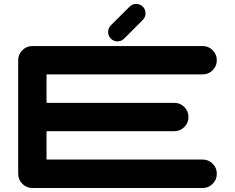

<svg xmlns="http://www.w3.org/2000/svg" viewBox="-20 -939 1174 959"><path d="M992.2 -142.1Q1021.5 -142.1 1042.2 -121.3Q1063 -100.6 1063 -71.3Q1063 -42 1042.2 -21Q1021.5 0 992.2 0H141.6Q112.3 0 91.6 -21Q70.8 -42 70.8 -71.3V-638.2Q70.8 -667.5 91.6 -688.2Q112.3 -709 141.6 -709H992.2Q1021.5 -709 1042.2 -688.2Q1063 -667.5 1063 -638.2Q1063 -608.9 1042.2 -588.1Q1021.5 -567.4 992.2 -567.4H212.4V-425.3H850.6Q879.9 -425.3 900.6 -404.5Q921.4 -383.8 921.4 -354.5Q921.4 -325.2 900.6 -304.4Q879.9 -283.7 850.6 -283.7H212.4V-142.1ZM566.9 -732.4Q547.4 -732.4 533.7 -746.1Q520 -759.8 520 -779.3Q520 -798.8 533.7 -812.5L627.4 -905.8Q641.1 -919.4 660.2 -919.4Q679.7 -919.4 693.4 -905.8Q707 -892.1 707 -873Q707 -853.5 693.4 -839.8L600.1 -746.1Q586.4 -732.4 566.9 -732.4Z"/></svg>

Font: Robtronika
Style: Regular
Weight: 400
Designer: GGBot
Version: 1.00